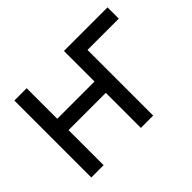

<svg xmlns="http://www.w3.org/2000/svg" viewBox="-134 -967 1235 1235"><g transform="rotate(-45 483.0 -350.0)"><path d="M654 -597.5 542 -700H938.5V-597.5ZM91 0V-700H203V-422H542V-700H654V0H542V-319H203V0Z"/></g></svg>

Font: Geologica Roman
Style: Regular
Weight: 400
Designer: Sindre Bremnes, Frode Helland
Foundry: Monokrom Skriftforlag AS
Version: Version 1.010;gftools[0.9.28]